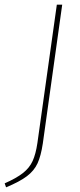

<svg xmlns="http://www.w3.org/2000/svg" viewBox="-46 -701 344 821"><path d="M137 -87Q129 -34 114.5 -2.5Q100 29 69 52.5Q38 76 -20 100L-26 83Q24 61 52 39Q80 17 93.5 -12.5Q107 -42 114 -90L197 -681H220Z"/></svg>

Font: Fira Sans Thin
Style: Italic
Weight: 250
Italic angle: -8°
Designer: Carrois Corporate & Edenspiekermann AG
Foundry: Carrois Corporate GbR & Edenspiekermann AG
Version: Version 4.203